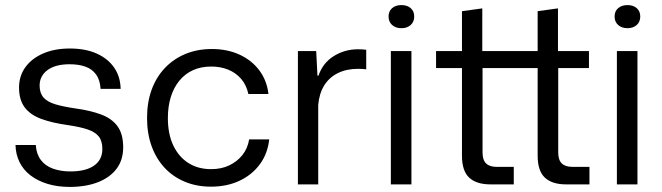

<svg xmlns="http://www.w3.org/2000/svg" viewBox="-20 -726 2606 756"><path d="M255 10Q206 10 167 -2Q128 -14 100 -35.5Q72 -57 57 -87.5Q42 -118 41 -155H121Q123 -120 140.5 -96.5Q158 -73 188.5 -62Q219 -51 257 -51Q318 -51 350.5 -74Q383 -97 383 -139Q383 -171 369 -188.5Q355 -206 326 -216Q297 -226 250 -233Q185 -242 142 -258Q99 -274 77 -303.5Q55 -333 55 -381Q55 -427 80 -461.5Q105 -496 150 -515.5Q195 -535 255 -535Q316 -535 360 -515.5Q404 -496 429 -460.5Q454 -425 455 -376H376Q374 -411 358.5 -432.5Q343 -454 316.5 -463.5Q290 -473 254 -473Q198 -473 167 -450Q136 -427 136 -389Q136 -360 151 -342.5Q166 -325 197.5 -315.5Q229 -306 277 -299Q336 -291 378.5 -275Q421 -259 443 -228.5Q465 -198 465 -146Q465 -96 439 -61.5Q413 -27 365.5 -8.5Q318 10 255 10Z M811 9Q754 9 707.5 -10.5Q661 -30 628 -65.5Q595 -101 577 -150.5Q559 -200 559 -262Q559 -323 577 -372.5Q595 -422 629 -458Q663 -494 710 -513.5Q757 -533 814 -533Q875 -533 923 -511Q971 -489 1001 -449Q1031 -409 1037 -356H958Q950 -392 929 -416Q908 -440 878 -452Q848 -464 812 -464Q771 -464 739.5 -449.5Q708 -435 686 -408Q664 -381 652.5 -344Q641 -307 641 -261Q641 -198 662.5 -153Q684 -108 722 -84Q760 -60 811 -60Q852 -60 883 -75Q914 -90 934.5 -115.5Q955 -141 961 -177H1040Q1034 -121 1003 -79Q972 -37 922.5 -14Q873 9 811 9Z M1153 0V-525H1225L1230 -428H1234Q1251 -478 1294 -505Q1337 -532 1390 -532Q1399 -532 1407 -531.5Q1415 -531 1422 -530V-453Q1415 -454 1407 -454.5Q1399 -455 1390 -455Q1344 -455 1310 -438Q1276 -421 1256.5 -389.5Q1237 -358 1233 -313V0Z M1519 0V-525H1600V0ZM1561 -615Q1538 -615 1524 -627.5Q1510 -640 1510 -661Q1510 -682 1524 -694Q1538 -706 1561 -706Q1583 -706 1597 -694Q1611 -682 1611 -661Q1611 -640 1597 -627.5Q1583 -615 1561 -615Z M1911 0Q1856 0 1827.5 -26.5Q1799 -53 1799 -113V-458H1697V-525H1799V-682L1879 -693V-525H2097V-682L2177 -693V-525H2299V-458H2178V-126Q2178 -96 2192 -82.5Q2206 -69 2233 -69H2301V0H2209Q2154 0 2125.5 -26.5Q2097 -53 2097 -113V-458H1880V-126Q1880 -96 1894 -82.5Q1908 -69 1935 -69H2003V0Z M2409 0V-525H2490V0ZM2451 -615Q2428 -615 2414 -627.5Q2400 -640 2400 -661Q2400 -682 2414 -694Q2428 -706 2451 -706Q2473 -706 2487 -694Q2501 -682 2501 -661Q2501 -640 2487 -627.5Q2473 -615 2451 -615Z"/></svg>

Font: Mona Sans ExtraLight
Style: Regular
Weight: 400
Version: Version 2.000